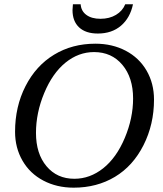

<svg xmlns="http://www.w3.org/2000/svg" viewBox="-20 -866 762 896"><path d="M601.1 -406.2Q601.1 -503.9 551 -563.5Q501 -623 418.9 -623Q346.2 -623 285.4 -573.5Q224.6 -523.9 186.3 -431.6Q147.9 -339.4 147.9 -245.6Q147.9 -148.9 197 -90.3Q246.1 -31.7 327.1 -31.7Q399.9 -31.7 461.7 -80.8Q523.4 -129.9 562.3 -222.2Q601.1 -314.5 601.1 -406.2ZM323.7 9.8Q245.1 9.8 182.4 -23.2Q119.6 -56.2 85 -116.2Q50.3 -176.3 50.3 -251Q50.3 -368.7 99.1 -464.1Q147.9 -559.6 232.4 -610.8Q316.9 -662.1 425.3 -662.1Q503.9 -662.1 566.7 -629.2Q629.4 -596.2 664.1 -536.4Q698.7 -476.6 698.7 -401.4Q698.7 -285.6 649.7 -188.5Q600.6 -91.3 516.4 -40.8Q432.1 9.8 323.7 9.8ZM436.5 -709.5Q379.9 -709.5 349.1 -738.3Q318.4 -767.1 318.4 -818.8L320.3 -846.2H356.4Q358.4 -814.5 383.1 -796.4Q407.7 -778.3 448.7 -778.3Q490.7 -778.3 521.2 -796.6Q551.8 -814.9 564.5 -846.2H600.6Q587.4 -782.7 544.7 -746.1Q502 -709.5 436.5 -709.5Z"/></svg>

Font: Liberation Serif
Style: Italic
Weight: 400
Italic angle: -16.333°
Designer: Steve Matteson
Foundry: Ascender Corporation
Version: Version 2.1.5